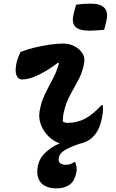

<svg xmlns="http://www.w3.org/2000/svg" viewBox="-20 -788 640 1058"><path d="M399 -762Q419 -765 441 -766.5Q463 -768 480 -768Q589 -768 566 -672L554 -624Q535 -622 513 -620.5Q491 -619 473 -619Q415 -619 394 -642Q373 -665 387 -716ZM94 -502Q126 -515 167 -525Q208 -535 251 -541.5Q294 -548 330 -548Q363 -548 391 -533Q419 -518 434 -494.5Q449 -471 444 -443Q436 -393 413.5 -350.5Q391 -308 367.5 -266Q344 -224 333 -175Q329 -159 327.5 -145Q326 -131 326 -118Q332 -115 338.5 -113Q345 -111 353 -111Q402 -111 445.5 -132.5Q489 -154 540 -209H546Q548 -194 547 -175Q546 -156 540 -130Q532 -94 519 -70Q506 -46 486 -28Q461 -5 416 5Q406 9 389 15Q347 31 327.5 46Q308 61 304 81Q297 120 344 120Q370 120 388 105H394Q400 118 402 134.5Q404 151 399 170Q390 211 362.5 230.5Q335 250 291 250Q233 250 205.5 218.5Q178 187 188 130Q196 85 230.5 52.5Q265 20 309 2Q272 -11 245 -39Q218 -67 205 -102.5Q192 -138 198 -174Q206 -224 226.5 -266.5Q247 -309 269.5 -350.5Q292 -392 305 -439L299 -442Q247 -402 193.5 -376Q140 -350 103 -350Q79 -350 70 -375.5Q61 -401 73 -450Q77 -463 81.5 -475Q86 -487 94 -502Z"/></svg>

Font: Recursive Mn Csl St
Style: Bold Italic
Weight: 700
Italic angle: -15°
Monospace: yes
Version: Version 1.079;hotconv 1.0.112;makeotfexe 2.5.65598; ttfautoh